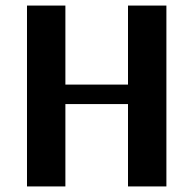

<svg xmlns="http://www.w3.org/2000/svg" viewBox="-20 -670 695 690"><path d="M77 0V-650H215V-366H440V-650H578V0H440V-296H215V0Z"/></svg>

Font: Arsenal
Style: Bold
Weight: 700
Designer: Andrij Shevchenko
Foundry: Stairsfor
Version: Version 2.001;PS 002.001;hotconv 1.0.88;makeotf.lib2.5.64775